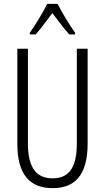

<svg xmlns="http://www.w3.org/2000/svg" viewBox="-20 -1018 544 997"><path d="M279 -998H225C204 -954 163 -888 135 -848V-839H165C191 -867 224 -914 252 -950C281 -912 312 -869 340 -839H370V-848C347 -879 302 -952 279 -998ZM435 -272V-765H379V-273C379 -138 331 -92 253 -92C172 -92 125 -143 125 -273V-765H70V-271C70 -113 134 -41 253 -41C364 -41 435 -103 435 -272Z"/></svg>

Font: Noto Sans Tamil UI ExtraCondensed Light
Style: Regular
Weight: 300
Width: 2
Designer: Jelle Bosma - Monotype Design Team
Foundry: Monotype Imaging Inc.
Version: Version 2.004